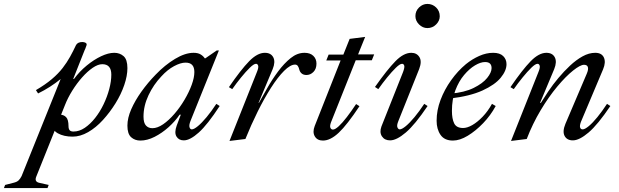

<svg xmlns="http://www.w3.org/2000/svg" viewBox="-160 -708 3153 978"><path d="M-140 250 -134 234 -91 223Q-74 219 -65.5 211Q-57 203 -50 189L179 -380L278 -470L213 -306H217Q245 -344 281.5 -374Q318 -404 355 -421.5Q392 -439 422 -439Q450 -439 469.5 -422Q489 -405 489 -361Q489 -322 473 -275Q457 -228 428.5 -182Q400 -136 364.5 -97Q329 -58 289 -35Q249 -12 210 -12Q165 -12 134.5 -29Q104 -46 104 -83Q104 -105 116.5 -114.5Q129 -124 145 -124Q164 -124 176.5 -111.5Q189 -99 189 -65Q189 -52 194.5 -45Q200 -38 214 -38Q244 -38 272 -57Q300 -76 324.5 -107Q349 -138 367.5 -176.5Q386 -215 396.5 -254.5Q407 -294 407 -328Q407 -381 361 -381Q339 -381 312 -362.5Q285 -344 258 -313.5Q231 -283 208 -246Q185 -209 171 -173L25 191Q14 217 39 223L88 234L82 250ZM34 -232 23 -249Q71 -277 104 -305Q137 -333 159 -361.5Q181 -390 197 -419Q213 -448 227 -478Q231 -486 239.5 -490Q248 -494 259 -494Q269 -494 276 -490Q283 -486 281 -478Q270 -440 235.5 -394Q201 -348 149 -305.5Q97 -263 34 -232Z M555 8Q527 8 508 -9Q489 -26 489 -68Q489 -107 508.5 -151.5Q528 -196 560.5 -241.5Q593 -287 633 -328Q680 -377 731.5 -408Q783 -439 826 -439Q848 -439 861.5 -431Q875 -423 883 -411H886L944 -451H955L810 -91Q802 -70 805.5 -59.5Q809 -49 817 -49Q828 -49 848 -65.5Q868 -82 892.5 -111.5Q917 -141 942 -179L959 -168Q897 -73 852.5 -33Q808 7 776 7Q751 7 739 -12.5Q727 -32 740 -68L761 -124H755Q732 -90 698.5 -60Q665 -30 627.5 -11Q590 8 555 8ZM616 -55Q642 -55 671 -75Q700 -95 728.5 -128Q757 -161 780 -200Q803 -239 816.5 -276Q830 -313 830 -341Q830 -365 819 -377Q808 -389 785 -389Q760 -389 726.5 -371Q693 -353 662 -319Q622 -277 596.5 -223Q571 -169 571 -114Q571 -82 583.5 -68.5Q596 -55 616 -55Z M1009 10 1149 -342Q1158 -364 1155 -373.5Q1152 -383 1144 -383Q1133 -383 1112.5 -363Q1092 -343 1068 -313.5Q1044 -284 1023 -254L1006 -264Q1067 -353 1109 -396Q1151 -439 1189 -439Q1220 -439 1232 -416Q1244 -393 1229 -356L1157 -184H1159Q1177 -216 1201.5 -259.5Q1226 -303 1256.5 -344Q1287 -385 1320.5 -412Q1354 -439 1391 -439Q1420 -439 1436 -423.5Q1452 -408 1452 -384Q1452 -357 1436.5 -341.5Q1421 -326 1401 -326Q1386 -326 1377 -333.5Q1368 -341 1365 -352Q1362 -365 1357 -372Q1352 -379 1343 -379Q1319 -379 1287 -347Q1255 -315 1220.5 -261Q1186 -207 1152.5 -139.5Q1119 -72 1090 0Z M1485 8Q1456 8 1443.5 -13.5Q1431 -35 1443 -66L1575 -400H1502L1514 -430H1589L1621 -510L1700 -520L1664 -431H1746L1734 -401H1652L1526 -85Q1519 -66 1523 -57Q1527 -48 1536 -48Q1547 -48 1565.5 -65Q1584 -82 1607 -112Q1630 -142 1654 -178L1671 -167Q1608 -72 1565.5 -32Q1523 8 1485 8Z M1827 7Q1799 7 1785.5 -13.5Q1772 -34 1783 -64L1893 -341Q1902 -365 1899 -374Q1896 -383 1888 -383Q1877 -383 1856.5 -363Q1836 -343 1812 -313.5Q1788 -284 1767 -254L1750 -265Q1812 -353 1854 -396Q1896 -439 1935 -439Q1963 -439 1976.5 -417Q1990 -395 1975 -356L1869 -91Q1860 -69 1864.5 -59Q1869 -49 1876 -49Q1887 -49 1907 -65.5Q1927 -82 1951.5 -111.5Q1976 -141 2001 -179L2018 -168Q1954 -73 1907 -33Q1860 7 1827 7ZM2017 -565Q1993 -565 1974.5 -583.5Q1956 -602 1956 -626Q1956 -652 1974.5 -670Q1993 -688 2017 -688Q2043 -688 2061.5 -670Q2080 -652 2080 -625Q2080 -602 2061.5 -583.5Q2043 -565 2017 -565Z M2147 8Q2104 8 2084 -21Q2064 -50 2064 -93Q2064 -146 2084 -199Q2104 -252 2138 -299.5Q2172 -347 2213 -381Q2245 -407 2281 -423Q2317 -439 2352 -439Q2386 -439 2403 -422.5Q2420 -406 2420 -381Q2420 -348 2390.5 -312Q2361 -276 2297.5 -247Q2234 -218 2131 -206L2134 -231Q2206 -237 2252.5 -260Q2299 -283 2321.5 -311Q2344 -339 2344 -361Q2344 -392 2311 -392Q2288 -392 2259.5 -375Q2231 -358 2204 -326Q2177 -294 2159.5 -248Q2142 -202 2142 -143Q2142 -103 2153.5 -79.5Q2165 -56 2199 -56Q2220 -56 2246 -71Q2272 -86 2298.5 -113.5Q2325 -141 2346 -179L2365 -168Q2339 -120 2301 -80.5Q2263 -41 2222.5 -16.5Q2182 8 2147 8Z M2443 10 2583 -342Q2592 -364 2589 -373.5Q2586 -383 2578 -383Q2567 -383 2546.5 -363Q2526 -343 2502 -313.5Q2478 -284 2457 -254L2440 -264Q2501 -353 2543 -396Q2585 -439 2623 -439Q2654 -439 2666 -416Q2678 -393 2663 -356L2591 -184H2595Q2611 -210 2633.5 -243.5Q2656 -277 2684.5 -311Q2713 -345 2744 -374Q2775 -403 2807.5 -421Q2840 -439 2872 -439Q2905 -439 2916 -415Q2927 -391 2912 -355L2799 -87Q2792 -68 2795 -58.5Q2798 -49 2808 -49Q2819 -49 2839 -65.5Q2859 -82 2883 -111.5Q2907 -141 2932 -179L2949 -168Q2885 -73 2838 -33Q2791 7 2758 7Q2728 7 2716 -15.5Q2704 -38 2720 -77L2829 -333Q2838 -354 2834.5 -366Q2831 -378 2815 -378Q2796 -378 2759 -348.5Q2722 -319 2678.5 -267Q2635 -215 2594 -146.5Q2553 -78 2523 0Z"/></svg>

Font: Ibarra Real Nova Medium
Style: Italic
Weight: 500
Italic angle: -22°
Designer: Jose Maria Ribagorda & Octavio Pardo
Foundry: Octavio Pardo
Version: Version 2.000